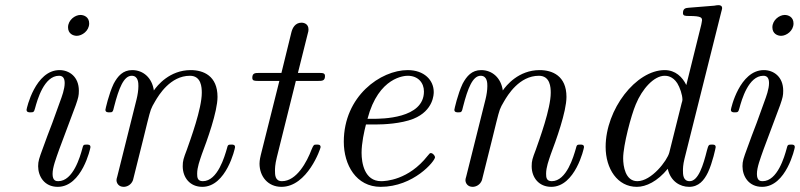

<svg xmlns="http://www.w3.org/2000/svg" viewBox="-20 -714 3104 745"><path d="M244 -608C244 -583 264 -575 278 -575C298 -575 326 -594 326 -623C326 -648 306 -656 292 -656C271 -656 244 -636 244 -608ZM83 -288C83 -278 93 -278 98 -278C111 -278 112 -280 116 -294C125 -327 151 -420 209 -420C220 -420 231 -415 231 -392C231 -368 220 -339 213 -320L183 -237C170 -204 158 -171 146 -138C132 -100 128 -89 128 -69C128 -30 152 11 204 11C298 11 331 -139 331 -143C331 -153 323 -153 316 -153C303 -153 303 -151 299 -136C291 -107 264 -11 206 -11C198 -11 184 -12 184 -39C184 -65 197 -98 210 -135L274 -306C284 -335 286 -343 286 -362C286 -417 248 -442 211 -442C117 -442 83 -293 83 -288Z M389 -288C389 -278 399 -278 404 -278C417 -278 418 -279 423 -301C441 -371 460 -420 491 -420C517 -420 517 -391 517 -380C517 -364 514 -345 510 -329L435 -29C433 -23 432 -18 432 -15C432 -4 440 11 460 11C472 11 489 4 496 -15L536 -175C541 -197 547 -218 552 -240C565 -291 565 -292 582 -321C596 -345 641 -420 717 -420C761 -420 763 -375 763 -354C763 -292 719 -173 705 -133C692 -99 689 -90 689 -69C689 -25 717 11 765 11C858 11 892 -138 892 -143C892 -153 884 -153 877 -153C864 -153 864 -151 860 -136C852 -109 825 -11 767 -11C746 -11 745 -26 745 -40C745 -65 755 -91 763 -115C783 -168 824 -280 824 -338C824 -420 769 -442 720 -442C638 -442 590 -382 577 -363C570 -412 536 -442 493 -442C457 -442 437 -419 421 -389C402 -349 389 -290 389 -288Z M959 -412C959 -400 968 -400 984 -400H1064L992 -113C991 -109 987 -93 987 -79C987 -29 1020 11 1072 11C1173 11 1224 -138 1224 -143C1224 -153 1216 -153 1209 -153C1197 -153 1197 -152 1189 -134C1171 -86 1131 -11 1074 -11C1047 -11 1047 -36 1047 -52C1047 -59 1047 -75 1054 -103L1128 -400H1213C1230 -400 1241 -400 1241 -419C1241 -431 1232 -431 1216 -431H1136L1173 -579C1177 -593 1177 -595 1177 -600C1177 -621 1160 -626 1150 -626C1125 -626 1115 -605 1111 -590L1072 -431H987C970 -431 959 -431 959 -412Z M1314 -164C1314 -74 1362 11 1457 11C1585 11 1668 -89 1668 -104C1668 -109 1660 -120 1652 -120C1648 -120 1647 -119 1639 -109C1565 -15 1476 -11 1459 -11C1394 -11 1383 -82 1383 -121C1383 -159 1393 -204 1400 -231H1439C1469 -231 1536 -234 1584 -253C1663 -285 1663 -350 1663 -357C1663 -403 1626 -442 1562 -442C1457 -442 1314 -341 1314 -164ZM1406 -253C1449 -417 1552 -420 1562 -420C1602 -420 1625 -393 1625 -359C1625 -253 1460 -253 1427 -253Z M1743 -288C1743 -278 1753 -278 1758 -278C1771 -278 1772 -279 1777 -301C1795 -371 1814 -420 1845 -420C1871 -420 1871 -391 1871 -380C1871 -364 1868 -345 1864 -329L1789 -29C1787 -23 1786 -18 1786 -15C1786 -4 1794 11 1814 11C1826 11 1843 4 1850 -15L1890 -175C1895 -197 1901 -218 1906 -240C1919 -291 1919 -292 1936 -321C1950 -345 1995 -420 2071 -420C2115 -420 2117 -375 2117 -354C2117 -292 2073 -173 2059 -133C2046 -99 2043 -90 2043 -69C2043 -25 2071 11 2119 11C2212 11 2246 -138 2246 -143C2246 -153 2238 -153 2231 -153C2218 -153 2218 -151 2214 -136C2206 -109 2179 -11 2121 -11C2100 -11 2099 -26 2099 -40C2099 -65 2109 -91 2117 -115C2137 -168 2178 -280 2178 -338C2178 -420 2123 -442 2074 -442C1992 -442 1944 -382 1931 -363C1924 -412 1890 -442 1847 -442C1811 -442 1791 -419 1775 -389C1756 -349 1743 -290 1743 -288Z M2330 -144C2330 -59 2376 11 2451 11C2487 11 2531 -10 2571 -59C2582 -10 2619 11 2654 11C2691 11 2712 -14 2727 -45C2745 -83 2757 -141 2757 -143C2757 -153 2749 -153 2742 -153C2730 -153 2729 -152 2723 -130C2709 -74 2690 -11 2656 -11C2630 -11 2630 -38 2630 -52C2630 -59 2630 -74 2636 -98L2779 -669C2780 -672 2782 -680 2782 -682C2782 -691 2776 -694 2768 -694C2765 -694 2755 -693 2752 -692L2653 -684C2641 -683 2630 -682 2630 -663C2630 -652 2640 -652 2654 -652C2702 -652 2704 -645 2704 -635C2704 -632 2701 -619 2701 -618L2643 -384C2628 -415 2601 -442 2559 -442C2448 -442 2330 -290 2330 -144ZM2398 -100C2398 -150 2429 -267 2447 -309C2472 -370 2518 -420 2559 -420C2567 -420 2590 -419 2608 -391C2618 -375 2628 -346 2628 -327C2628 -324 2627 -320 2625 -314L2577 -122C2569 -91 2508 -11 2453 -11C2406 -11 2398 -70 2398 -100Z M2977 -608C2977 -583 2997 -575 3011 -575C3031 -575 3059 -594 3059 -623C3059 -648 3039 -656 3025 -656C3004 -656 2977 -636 2977 -608ZM2816 -288C2816 -278 2826 -278 2831 -278C2844 -278 2845 -280 2849 -294C2858 -327 2884 -420 2942 -420C2953 -420 2964 -415 2964 -392C2964 -368 2953 -339 2946 -320L2916 -237C2903 -204 2891 -171 2879 -138C2865 -100 2861 -89 2861 -69C2861 -30 2885 11 2937 11C3031 11 3064 -139 3064 -143C3064 -153 3056 -153 3049 -153C3036 -153 3036 -151 3032 -136C3024 -107 2997 -11 2939 -11C2931 -11 2917 -12 2917 -39C2917 -65 2930 -98 2943 -135L3007 -306C3017 -335 3019 -343 3019 -362C3019 -417 2981 -442 2944 -442C2850 -442 2816 -293 2816 -288Z"/></svg>

Font: CMU Serif
Style: Italic
Weight: 500
Italic angle: -14.04°
Version: Version 0.7.0